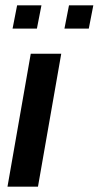

<svg xmlns="http://www.w3.org/2000/svg" viewBox="-20 -698 369 718"><path d="M95 -497H209L122 0H8ZM44 -678H135L118 -591H27ZM238 -678H329L312 -591H221Z"/></svg>

Font: Cabin SemiBold
Style: Italic
Weight: 600
Italic angle: -7°
Designer: Pablo Impallari
Foundry: Pablo Impallari. http://www.impallari.com Igino Marini. http://www.ikern.com
Version: Version 2.200